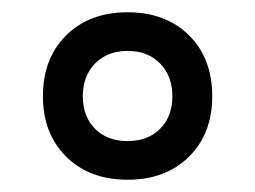

<svg xmlns="http://www.w3.org/2000/svg" viewBox="-20 -728 416 313"><path d="M50 -571Q50 -633 88 -670.5Q126 -708 188 -708Q250 -708 288 -670.5Q326 -633 326 -571Q326 -510 288 -472.5Q250 -435 188 -435Q126 -435 88 -472.5Q50 -510 50 -571ZM261 -571Q261 -604 241 -624.5Q221 -645 188 -645Q155 -645 135 -624.5Q115 -604 115 -571Q115 -538 135 -518Q155 -498 188 -498Q221 -498 241 -518Q261 -538 261 -571Z"/></svg>

Font: Bai Jamjuree Medium
Style: Regular
Weight: 500
Version: Version 1.000; ttfautohint (v1.6)